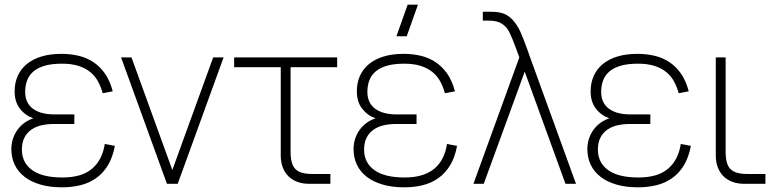

<svg xmlns="http://www.w3.org/2000/svg" viewBox="-20 -785 3319 820"><path d="M244.5 15Q287 15 324.3 5.8Q361.5 -3.5 391 -24.5Q420.5 -45.5 441 -79.2Q461.5 -113 470.5 -162L427.5 -170Q417 -102 373.3 -64.5Q329.5 -27 246.5 -27Q160.5 -27 117 -58.8Q73.5 -90.5 73.5 -146Q73.5 -176.5 84.3 -197.2Q95 -218 113.5 -231Q132 -244 156.8 -249.8Q181.5 -255.5 209.5 -255.5H297.5V-296.5H209.5Q182.5 -296.5 160 -302.5Q137.5 -308.5 121.3 -320.2Q105 -332 96.3 -350Q87.5 -368 87.5 -392Q87.5 -420 96 -442.2Q104.5 -464.5 123.3 -480.2Q142 -496 171.8 -504.5Q201.5 -513 244.5 -513Q286 -513 315.5 -503.5Q345 -494 365.5 -477.2Q386 -460.5 398.5 -437.5Q411 -414.5 418.5 -387L461.5 -395Q449.5 -441 427.5 -471.8Q405.5 -502.5 376.8 -521Q348 -539.5 313.8 -547.2Q279.5 -555 242.5 -555Q194.5 -555 157.3 -543.8Q120 -532.5 94.5 -511.5Q69 -490.5 55.8 -461Q42.5 -431.5 42.5 -395Q42.5 -350 65 -321Q87.5 -292 122.5 -279.5Q104 -274 87 -262.2Q70 -250.5 57 -233.8Q44 -217 36.3 -195.2Q28.5 -173.5 28.5 -148Q28.5 -111.5 42.8 -81.5Q57 -51.5 84.8 -30Q112.5 -8.5 152.5 3.2Q192.5 15 244.5 15Z M693 0 497 -540H541.5L716 -59L890.5 -540H935L739 0Z M980 -540H1420V-498H1221V-138Q1221 -111 1225.8 -92.8Q1230.5 -74.5 1241.5 -63.2Q1252.5 -52 1270.5 -47Q1288.5 -42 1315 -42H1391V0H1299.5Q1272 0 1249.5 -8.5Q1227 -17 1211.5 -32.5Q1196 -48 1187.5 -70.5Q1179 -93 1179 -120.5V-498H980Z M1717 -630H1673L1721 -765H1765ZM1706 15Q1654.5 15 1614.2 3.2Q1574 -8.5 1546.2 -30Q1518.5 -51.5 1504.2 -81.5Q1490 -111.5 1490 -148Q1490 -173.5 1497.8 -195.2Q1505.5 -217 1518.5 -233.8Q1531.5 -250.5 1548.5 -262.2Q1565.5 -274 1584 -279.5Q1549 -292 1526.5 -321Q1504 -350 1504 -395Q1504 -431.5 1517.2 -461Q1530.5 -490.5 1556 -511.5Q1581.5 -532.5 1618.8 -543.8Q1656 -555 1704 -555Q1741 -555 1775.2 -547.2Q1809.5 -539.5 1838.2 -521Q1867 -502.5 1889 -471.8Q1911 -441 1923 -395L1880 -387Q1872.5 -414.5 1860 -437.5Q1847.5 -460.5 1827 -477.2Q1806.5 -494 1777 -503.5Q1747.5 -513 1706 -513Q1663.5 -513 1633.5 -504.5Q1603.5 -496 1584.8 -480.2Q1566 -464.5 1557.5 -442.2Q1549 -420 1549 -392Q1549 -368 1557.8 -350Q1566.5 -332 1582.8 -320.2Q1599 -308.5 1621.5 -302.5Q1644 -296.5 1671 -296.5H1759V-255.5H1671Q1643 -255.5 1618.2 -249.8Q1593.5 -244 1575 -231Q1556.5 -218 1545.8 -197.2Q1535 -176.5 1535 -146Q1535 -90.5 1578.5 -58.8Q1622 -27 1708 -27Q1749.5 -27 1781 -36.5Q1812.5 -46 1834.8 -64.5Q1857 -83 1870.5 -109.5Q1884 -136 1889 -170L1932 -162Q1923 -113 1902.5 -79.2Q1882 -45.5 1852.5 -24.5Q1823 -3.5 1786 5.8Q1749 15 1706 15Z M2198 -540Q2194.5 -549.5 2191.2 -558.2Q2188 -567 2185 -575.5Q2167 -624.5 2155.2 -647.8Q2143.5 -671 2123 -684Q2102.5 -697 2067 -697H2042V-735H2072Q2099.5 -735 2117 -731Q2147 -724.5 2168.2 -701.5Q2189.5 -678.5 2203 -648Q2216.5 -617.5 2235.5 -564.5Q2237.5 -558.5 2239.5 -552.2Q2241.5 -546 2244 -540L2440 0H2395L2221 -479L2046 0H2002Z M2704.5 15Q2747 15 2784.3 5.8Q2821.5 -3.5 2851 -24.5Q2880.5 -45.5 2901 -79.2Q2921.5 -113 2930.5 -162L2887.5 -170Q2877 -102 2833.3 -64.5Q2789.5 -27 2706.5 -27Q2620.5 -27 2577 -58.8Q2533.5 -90.5 2533.5 -146Q2533.5 -176.5 2544.3 -197.2Q2555 -218 2573.5 -231Q2592 -244 2616.8 -249.8Q2641.5 -255.5 2669.5 -255.5H2757.5V-296.5H2669.5Q2642.5 -296.5 2620 -302.5Q2597.5 -308.5 2581.3 -320.2Q2565 -332 2556.3 -350Q2547.5 -368 2547.5 -392Q2547.5 -420 2556 -442.2Q2564.5 -464.5 2583.3 -480.2Q2602 -496 2631.8 -504.5Q2661.5 -513 2704.5 -513Q2746 -513 2775.5 -503.5Q2805 -494 2825.5 -477.2Q2846 -460.5 2858.5 -437.5Q2871 -414.5 2878.5 -387L2921.5 -395Q2909.5 -441 2887.5 -471.8Q2865.5 -502.5 2836.8 -521Q2808 -539.5 2773.8 -547.2Q2739.5 -555 2702.5 -555Q2654.5 -555 2617.3 -543.8Q2580 -532.5 2554.5 -511.5Q2529 -490.5 2515.8 -461Q2502.5 -431.5 2502.5 -395Q2502.5 -350 2525 -321Q2547.5 -292 2582.5 -279.5Q2564 -274 2547 -262.2Q2530 -250.5 2517 -233.8Q2504 -217 2496.3 -195.2Q2488.5 -173.5 2488.5 -148Q2488.5 -111.5 2502.8 -81.5Q2517 -51.5 2544.8 -30Q2572.5 -8.5 2612.5 3.2Q2652.5 15 2704.5 15Z M3249 0H3157.5Q3130 0 3107.5 -8.5Q3085 -17 3069.5 -32.5Q3054 -48 3045.5 -70.5Q3037 -93 3037 -120.5V-540H3079V-138Q3079 -111 3083.8 -92.8Q3088.5 -74.5 3099.5 -63.2Q3110.5 -52 3128.5 -47Q3146.5 -42 3173 -42H3249Z"/></svg>

Font: Vela Sans ExtLt
Style: Regular
Weight: 200
Designer: Principal design: Mikhail Sharanda - project Manrope.
Design modification: Ravid Balaliev
Foundry: Mikhail Sharanda
Version: Version 1.001